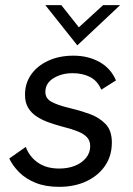

<svg xmlns="http://www.w3.org/2000/svg" viewBox="-20 -717 515 745"><path d="M209 8Q157 8 118.5 -7.5Q80 -23 54.5 -48.5Q29 -74 16 -102L80 -147Q94 -109 127 -86Q160 -63 210 -63Q243 -63 270 -73.5Q297 -84 313.5 -104Q330 -124 330 -150Q330 -171 317.5 -184.5Q305 -198 281 -207.5Q257 -217 221 -226Q195 -233 169.5 -242Q144 -251 123 -264.5Q102 -278 89.5 -298.5Q77 -319 77 -349Q77 -394 101 -428Q125 -462 167.5 -481.5Q210 -501 265 -501Q322 -501 366 -476.5Q410 -452 430 -405L373 -369Q358 -404 329 -418.5Q300 -433 262 -433Q219 -433 187.5 -413.5Q156 -394 156 -360Q156 -336 178 -323Q200 -310 249 -298Q288 -289 326 -275.5Q364 -262 389 -236.5Q414 -211 414 -164Q414 -112 387.5 -73.5Q361 -35 315 -13.5Q269 8 209 8ZM280 -541 156 -697H218L286 -611L380 -697H446Z"/></svg>

Font: Hanken Grotesk
Style: Italic
Weight: 400
Italic angle: -8°
Designer: Alfredo Marco Pradil
Foundry: Hanken Design Co.
Version: Version 3.013